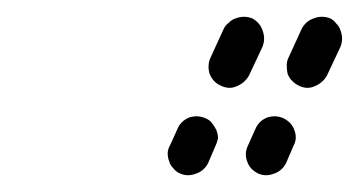

<svg xmlns="http://www.w3.org/2000/svg" viewBox="-20 -586 428 229"><path d="M182 -393Q183 -389 187 -385Q190 -381 195 -379Q204 -375 214 -379Q223 -382 228 -391L237 -412Q239 -416 240 -421Q240 -426 238 -431Q236 -435 233 -439Q230 -443 225 -445Q216 -449 206 -446Q196 -442 192 -433L183 -413Q180 -408 180 -403Q180 -398 182 -393ZM288 -379Q297 -375 307 -379Q316 -382 321 -391L330 -412Q335 -421 331 -431Q328 -440 318 -445Q309 -449 299 -446Q289 -442 285 -433L276 -413Q271 -403 275 -393Q278 -384 288 -379ZM243 -484Q253 -479 262 -483Q272 -487 277 -496L293 -530Q297 -540 293 -550Q290 -559 281 -564Q276 -566 271 -566Q266 -566 261 -564Q257 -563 253 -559Q249 -556 247 -552L231 -517Q227 -508 230 -498Q234 -488 243 -484ZM323 -498Q325 -493 328 -490Q332 -486 336 -484Q346 -479 355 -483Q365 -487 370 -496L386 -530Q388 -535 388 -540Q388 -545 386 -550Q385 -554 381 -558Q378 -562 374 -564Q364 -568 354 -564Q345 -561 340 -552L324 -517Q322 -513 322 -508Q322 -503 323 -498Z"/></svg>

Font: FRB American Cursive Guidelines Dashed Black
Style: Bold Italic
Weight: 900
Italic angle: -25°
Version: Version 2.0;Modular Font Editor K font №1